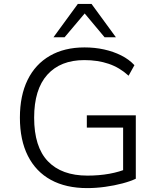

<svg xmlns="http://www.w3.org/2000/svg" viewBox="-20 -956 819 984"><path d="M427 8Q318 8 241 -34Q164 -76 123 -157Q82 -238 82 -353Q82 -466 121.5 -546.5Q161 -627 235.5 -670Q310 -713 413 -713Q466 -713 513.5 -702.5Q561 -692 601 -672Q641 -652 669 -622L639 -568Q593 -610 537 -629Q481 -648 412 -648Q290 -648 222.5 -573Q155 -498 155 -353Q155 -203 225.5 -129.5Q296 -56 428 -56Q488 -56 540.5 -65.5Q593 -75 634 -93L611 -44V-302H425V-365H676V-40Q649 -27 607.5 -16Q566 -5 519 1.5Q472 8 427 8ZM254 -765 379 -936H449L574 -765H516L414 -887L311 -765Z"/></svg>

Font: Nunito Sans 7pt Light
Style: Regular
Weight: 300
Designer: Vernon Adams
Foundry: Vernon Adams
Version: Version 3.101;gftools[0.9.27]